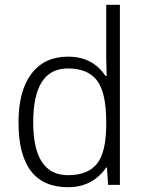

<svg xmlns="http://www.w3.org/2000/svg" viewBox="-20 -780 615 810"><path d="M431.2 -73.2H428.2Q370.1 9.8 267.1 9.8Q58.1 9.8 58.1 -264.2Q58.1 -397.5 112.8 -469.2Q167.5 -541 267.1 -541Q370.6 -541 424.8 -460H430.2Q428.2 -521 428.2 -527.8V-759.8H485.8V0H436ZM428.2 -256.8V-265.1Q428.2 -388.7 389.6 -439.9Q351.1 -491.2 266.1 -491.2Q120.1 -491.2 120.1 -264.2Q120.1 -41 267.1 -41Q351.1 -41 389.6 -89.8Q428.2 -138.7 428.2 -256.8Z"/></svg>

Font: Droid Sans TV
Style: Regular
Weight: 300
Version: Version 1.00